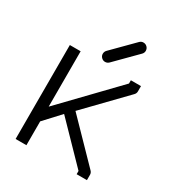

<svg xmlns="http://www.w3.org/2000/svg" viewBox="-177 -906 895 970"><g transform="rotate(30 270.0 -421.5)"><path d="M226 -642Q226 -655 235 -664L355 -785Q364 -794 376 -794Q389 -794 398 -785Q407 -776 407 -763Q407 -751 398 -742L278 -621Q269 -612 256 -612Q244 -612 235 -621Q226 -630 226 -642ZM123 -188V-49H60V-597H123V-274L416 -578V-597H475V-566Q475 -554 466 -545L251 -323L467 -101Q476 -92 476 -80V-49H416V-68L209 -281Z"/></g></svg>

Font: ibm3270
Style: Regular
Weight: 400
Monospace: yes
Version: Version 2.0.3